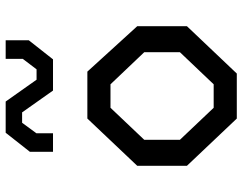

<svg xmlns="http://www.w3.org/2000/svg" viewBox="-107 -727 834 660"><g transform="rotate(-90 310.0 -397.0)"><path d="M70 -171.5V-342.2L232.5 -513.7H393.8L550 -342.2V-171.5L387.2 0H232.5ZM350.2 -79.5 460.5 -195.5V-318.2L350.2 -434.2H269.5L159.5 -318.2V-195.5L269.5 -79.5ZM366 -688.3H401.7L437.7 -735.7V-794.5H501.5V-715L436 -631.8H328.7L253.7 -738H218L182 -689V-631.8H118.2V-711.3L183.7 -794.5H291Z"/></g></svg>

Font: Monaspace Krypton Var
Style: Regular
Weight: 400
Designer: Riley Cran and the Lettermatic Team
Version: Version 1.101 (Monaspace Krypton Var)